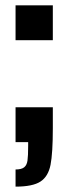

<svg xmlns="http://www.w3.org/2000/svg" viewBox="-20 -530 256 716"><path d="M38 -380V-510H177V-380ZM85 14V0H38V-130H177V-52Q177 41 168.5 84.5Q160 128 131 147Q102 166 38 166V102Q60 102 70 94Q80 86 82.5 69Q85 52 85 14Z"/></svg>

Font: Saira Ultra Condensed Black
Style: Regular
Weight: 900
Width: 1
Designer: Hector Gatti with collaboration of the Omnibus-Type team
Foundry: Omnibus-Type
Version: Version 1.001; ttfautohint (v1.8)